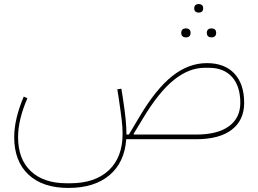

<svg xmlns="http://www.w3.org/2000/svg" viewBox="-20 -686 1273 946"><path d="M317 240Q190 240 120 174Q50 108 50 -10Q50 -57 62.5 -108Q75 -159 97 -210L115 -202Q69 -96 69 -10Q69 98 132 157.5Q195 217 309 217H325Q448 217 516 153Q584 89 584 -26Q584 -42 583 -58.5Q582 -75 579.5 -96Q577 -117 573.5 -142.5Q570 -168 565 -202L558 -246L578 -249L585 -205Q590 -172 593.5 -146Q597 -120 599 -99Q601 -78 602 -60Q603 -42 603 -26V-23H615L668 -112Q748 -247 828.5 -311Q909 -375 999 -375Q1087 -375 1135 -323.5Q1183 -272 1183 -179Q1183 -94 1122 -47Q1061 0 946 0H602Q594 114 519.5 177Q445 240 317 240ZM946 -23Q1052 -23 1108 -64Q1164 -105 1164 -179Q1164 -261 1123.5 -306.5Q1083 -352 1009 -352H989Q911 -352 836.5 -292Q762 -232 684 -102L638 -26L640 -23ZM1020 -502Q1011 -502 1005 -507.5Q999 -513 999 -524Q999 -535 1005 -540.5Q1011 -546 1020 -546H1024Q1033 -546 1039 -540.5Q1045 -535 1045 -524Q1045 -513 1039 -507.5Q1033 -502 1024 -502ZM894 -502Q885 -502 879 -507.5Q873 -513 873 -524Q873 -535 879 -540.5Q885 -546 894 -546H898Q907 -546 913 -540.5Q919 -535 919 -524Q919 -513 913 -507.5Q907 -502 898 -502ZM957 -624Q949 -624 943 -629Q937 -634 937 -645Q937 -656 943 -661Q949 -666 957 -666H961Q969 -666 975 -661Q981 -656 981 -645Q981 -634 975 -629Q969 -624 961 -624Z"/></svg>

Font: IBM Plex Sans Arabic Thin
Style: Regular
Weight: 100
Designer: Mike Abbink, Paul van der Laan, Pieter van Rosmalen, Wael Morcos, Khajak Apelian
Foundry: Bold Monday
Version: Version 1.101